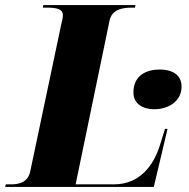

<svg xmlns="http://www.w3.org/2000/svg" viewBox="-59 -734 744 754"><path d="M-39 0H545L599 -228H589L570 -167C545 -84 490 -10 388 -10H238L371 -652C380 -696 418 -704 459 -704H471L473 -714H111L109 -704H122C161 -704 188 -700 188 -674C188 -665 185 -653 181 -636L60 -62C51 -17 15 -10 -17 -10H-36ZM547 -305C602 -305 654 -336 654 -394C654 -443 613 -461 569 -461C517 -461 465 -439 465 -371C465 -326 502 -305 547 -305Z"/></svg>

Font: Noto Serif Display SemiCondensed Black
Style: Italic
Weight: 900
Width: 4
Italic angle: -12°
Designer: Monotype Design Team
Foundry: Monotype Imaging Inc.
Version: Version 2.009